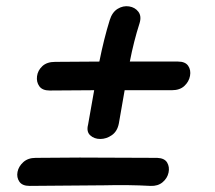

<svg xmlns="http://www.w3.org/2000/svg" viewBox="-20 -605 704 630"><path d="M269 -196Q263 -173 276 -161Q289 -149 309 -149Q329 -149 347 -161.5Q365 -174 370 -200Q372 -214 389 -309H544Q570 -309 585 -323Q600 -337 603.5 -356Q607 -375 597.5 -389Q588 -403 564 -403H406Q419 -470 438 -529Q445 -552 434 -566.5Q423 -581 403.5 -584Q384 -587 366 -576Q348 -565 340 -539Q321 -478 306 -403Q227 -402 161 -402Q134 -402 119 -388Q104 -374 101.5 -355Q99 -336 109 -322Q119 -308 143 -308Q209 -308 289 -309Q269 -198 269 -196ZM77 5 323 3Q401 1 474 5Q498 6 513.5 -7Q529 -20 533 -38.5Q537 -57 528.5 -71.5Q520 -86 496 -87L242 -88Q144 -87 97 -87Q72 -87 56.5 -73Q41 -59 37.5 -41Q34 -23 43.5 -9Q53 5 77 5Z"/></svg>

Font: Balsamiq Sans
Style: Italic
Weight: 400
Italic angle: -12°
Designer: Michael Angeles
Foundry: Balsamiq SRL
Version: Version 1.020; ttfautohint (v1.8.4.7-5d5b);gftools[0.9.26]